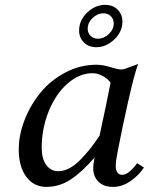

<svg xmlns="http://www.w3.org/2000/svg" viewBox="-20 -752 606 775"><path d="M361.8 -116.2Q310.5 -57.1 265.1 -27.3Q219.7 2.4 167 2.4Q116.7 2.4 86.2 -38.3Q55.7 -79.1 55.7 -148.9Q55.7 -207.5 79.3 -268.1Q103 -328.6 143.6 -378.2Q184.1 -427.7 243.7 -459.2Q303.2 -490.7 369.1 -490.7Q394.5 -490.7 425 -481.2Q455.6 -471.7 468.3 -471.7Q478.5 -471.7 484.4 -474.1L537.6 -493.7Q522.9 -456.1 497.3 -342.5Q471.7 -229 454.1 -135.7Q447.3 -101.6 447.3 -83Q447.3 -46.4 474.1 -46.4Q498.5 -46.4 533.7 -93.3L561 -75.7Q540.5 -44.4 506.8 -21Q473.1 2.4 436.5 2.4Q397.9 2.4 377.2 -18.8Q356.4 -40 356.4 -71.3Q356.4 -90.8 361.8 -116.2ZM381.8 -204.1Q411.6 -341.3 426.3 -418.5Q420.9 -425.8 412.6 -433.3Q404.3 -440.9 387.7 -448.7Q371.1 -456.5 353.5 -456.5Q300.3 -456.5 252.7 -414.8Q205.1 -373 176.8 -303.2Q148.4 -233.4 148.4 -155.3Q148.4 -111.3 166.7 -86.2Q185.1 -61 215.3 -61Q237.8 -61 260.7 -73.2Q283.7 -85.4 305.9 -108.6Q328.1 -131.8 345 -153.1Q361.8 -174.3 381.8 -204.1ZM404.8 -732.4Q435.5 -732.4 454.8 -713.1Q474.1 -693.8 474.1 -664.6Q474.1 -624 441.4 -592.8Q408.7 -561.5 368.7 -561.5Q337.9 -561.5 318.6 -580.6Q299.3 -599.6 299.3 -628.9Q299.3 -669.9 331.8 -701.2Q364.3 -732.4 404.8 -732.4ZM397.5 -698.2Q373 -698.2 353.5 -679.2Q334 -660.2 334 -635.7Q334 -618.7 345.7 -607.2Q357.4 -595.7 375.5 -595.7Q399.4 -595.7 419.2 -614.5Q439 -633.3 439 -657.2Q439 -674.8 427.5 -686.5Q416 -698.2 397.5 -698.2Z"/></svg>

Font: Flanker
Style: Italic
Weight: 400
Italic angle: -12°
Designer: Flanker
Version: Version 2.027